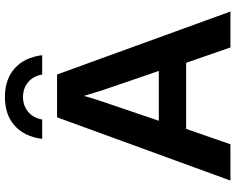

<svg xmlns="http://www.w3.org/2000/svg" viewBox="-106 -828 935 762"><g transform="rotate(-90 361.0 -447.5)"><path d="M230 -175.8 168.9 0H24.9L275.9 -688H445.8L695.8 0H553.2L492.2 -175.8ZM360.8 -582Q356 -562.5 347.2 -535.2Q338.4 -507.8 334.5 -496.6L262.2 -284.2H460L385.7 -501Q378.9 -521 373 -541.5Q367.2 -562 360.8 -582ZM356.4 -895Q426.8 -895 470.2 -856.2Q513.7 -817.4 522.5 -747.1H445.8Q439 -783.7 414.6 -803.5Q390.1 -823.2 356.4 -823.2Q323.2 -823.2 298.6 -803.5Q273.9 -783.7 267.1 -747.1H190.4Q199.2 -817.4 242.7 -856.2Q286.1 -895 356.4 -895Z"/></g></svg>

Font: Arimo
Style: Bold
Weight: 700
Designer: Steve Matteson
Foundry: Monotype Imaging Inc.
Version: Version 1.33